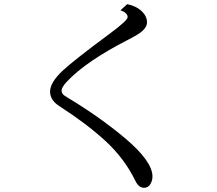

<svg xmlns="http://www.w3.org/2000/svg" viewBox="-20 -829 1040 921"><path d="M590.3 -809.1Q633.8 -800.3 661.1 -773.9Q685.1 -750.5 685.1 -721.7Q685.1 -699.2 661.1 -678.7Q645.5 -664.6 594.2 -638.2Q393.6 -535.6 301.3 -438Q275.4 -410.2 275.4 -394.5Q275.4 -380.9 287.6 -371.6Q292 -368.2 310.5 -356.9Q458 -268.1 578.1 -167.5Q711.4 -55.7 711.4 17.6Q711.4 37.6 700.7 55.2Q689.9 71.8 670.9 71.8Q645.5 71.8 629.4 38.6Q577.1 -68.8 485.8 -152.8Q396 -235.4 264.2 -320.3Q220.2 -348.6 220.2 -389.6Q220.2 -432.6 278.8 -488.3Q329.6 -536.6 508.3 -668.9Q592.3 -731 592.3 -747.1Q592.3 -767.1 558.1 -779.8Z"/></svg>

Font: BIZ UDMincho
Style: Regular
Weight: 400
Monospace: yes
Designer: TypeBank Co., Ltd.
Foundry: Morisawa Inc.
Version: Version 1.06